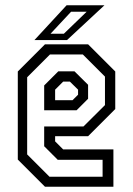

<svg xmlns="http://www.w3.org/2000/svg" viewBox="-20 -708 504 728"><path d="M314 -540 417 -437V-294.5L314 -191.5H189V-172L219.5 -141.5H410V0H150.5L47.5 -103V-437L150.5 -540ZM294 -501.5H169.5L83 -415V-122.5L167.5 -38H369V-102H199L147.5 -153.5V-228.5H296.5L378 -309.5V-417.5ZM262.5 -437.5 314 -386.5V-333.5L270.5 -290H147.5V-384L201 -437.5ZM245 -398.5H219.5L189 -368V-328H255L276 -349V-368ZM110.5 -556 232.5 -688H376L234 -556ZM171.5 -580H222L308.5 -663.5H249.5Z"/></svg>

Font: Tourney Condensed
Style: Regular
Weight: 400
Width: 3
Designer: Tyler Finck
Foundry: Etcetera Type Co
Version: Version 1.010; ttfautohint (v1.8.3)